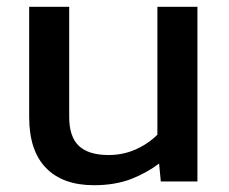

<svg xmlns="http://www.w3.org/2000/svg" viewBox="-20 -543 675 566"><path d="M366 -15Q318 3 257 3Q165 3 115.5 -48Q66 -99 66 -198V-523H184V-198Q184 -140 212.5 -113Q241 -86 300 -86Q343 -86 380 -102.5Q417 -119 444 -146V-523H562V-8H454L449 -61Q414 -34 366 -15Z"/></svg>

Font: Kanit Cyrillic
Style: Regular
Weight: 400
Designer: Katatrad Team, Sasha Pavljenko
Foundry: CadsonDemak, Pavljenko + Design
Version: Version 1.002;Fontself Maker 3.5.7